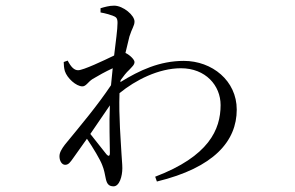

<svg xmlns="http://www.w3.org/2000/svg" viewBox="-20 -596 1040 678"><path d="M307 -317C327 -329 352 -343 378 -355L372 -295C323 -222 268 -157 209 -85C197 -69 190 -57 190 -44C190 -27 199 -14 210 -14C222 -14 228 -23 238 -37L287 -106C309 -74 334 -32 341 -13C348 4 350 18 354 37C358 54 365 62 381 62C402 62 412 26 412 -2C412 -18 410 -32 409 -53C407 -94 399 -184 402 -267C458 -313 540 -355 619 -355C706 -355 759 -294 759 -225C759 -138 717 -44 528 28L534 45C736 -4 816 -98 816 -209C816 -311 729 -381 629 -381C544 -381 473 -348 405 -306L406 -313C416 -327 426 -340 436 -349C446 -360 455 -367 455 -377C455 -386 437 -403 423 -409L437 -467C446 -496 455 -505 455 -520C455 -542 415 -576 383 -576C365 -576 349 -571 335 -567V-552C353 -549 368 -544 377 -541C390 -536 395 -533 395 -515C395 -492 389 -451 383 -400C346 -382 274 -348 256 -348C242 -348 231 -359 219 -382L205 -377C205 -367 206 -356 209 -345C217 -320 249 -291 271 -291C284 -291 291 -307 307 -317ZM368 -224C365 -158 368 -91 368 -56C368 -44 363 -43 356 -51L299 -123Z"/></svg>

Font: Kiri Minchoo Light
Style: Regular
Weight: 300
Designer: Ryoko NISHIZUKA 西塚涼子 (kana & ideographs); Frank Grießhammer (Latin, Greek & Cyrillic);
akenotsuki.com/eyeben/fonts/ (U+
Foundry: Adobe
akenotsuki.com/eyeben/fonts/
Version: Version 4.002;hotconv 1.0.119;makeotfexe 2.5.65604